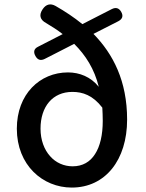

<svg xmlns="http://www.w3.org/2000/svg" viewBox="-20 -833 658 867"><path d="M206 -128C180 -157 163 -200 163 -252C163 -351 217 -418 307 -418C353 -418 399 -403 442 -347C443 -328 444 -308 444 -287C444 -224 432 -172 409 -137C387 -102 353 -82 308 -82C269 -82 232 -98 206 -128ZM432 -765 352 -724C314 -755 273 -782 231 -806C208 -819 188 -814 173 -792C155 -766 160 -744 188 -729C215 -713 240 -697 263 -679L152 -622C133 -613 130 -598 140 -580C150 -562 164 -558 182 -567L235 -594L315 -635C367 -583 406 -522 426 -441C390 -486 339 -506 287 -506C160 -506 56 -408 56 -252C56 -87 173 14 304 14C456 14 554 -111 554 -293C554 -467 491 -589 402 -680L514 -737C533 -747 538 -761 527 -780C517 -797 503 -801 485 -792Z"/></svg>

Font: GenSenRounded2 TW M
Style: Regular
Weight: 500
Version: Version 2.100;PS 2.1;hotconv 16.6.51;makeotf.lib2.5.65220 DE